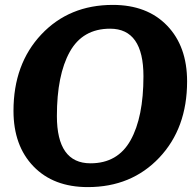

<svg xmlns="http://www.w3.org/2000/svg" viewBox="-20 -744 787 783"><path d="M743 -412Q743 -221 629.5 -101Q516 19 338 19Q198 19 116.5 -65.5Q35 -150 35 -292Q35 -483 148.5 -603.5Q262 -724 440 -724Q580 -724 661.5 -639.5Q743 -555 743 -412ZM212 -271Q212 -78 349 -78Q460 -78 512.5 -172Q565 -266 565 -433Q565 -627 429 -627Q317 -627 264.5 -532.5Q212 -438 212 -271Z"/></svg>

Font: Andada
Style: Bold Italic
Weight: 700
Italic angle: -8.29999°
Designer: Carolina Giovagnoli
Foundry: Carolina Giovagnoli
Version: Version 1.003